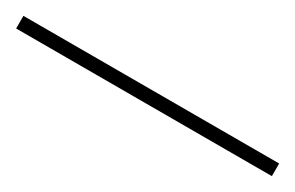

<svg xmlns="http://www.w3.org/2000/svg" viewBox="-3 -937 505 329"><g transform="rotate(30 250.0 -772.5)"><path d="M503 -760V-785H-3V-760Z"/></g></svg>

Font: Noto Sans Devanagari UI Thin
Style: Regular
Weight: 100
Designer: Jelle Bosma - Monotype Design Team
Foundry: Monotype Imaging Inc.
Version: Version 2.004